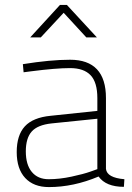

<svg xmlns="http://www.w3.org/2000/svg" viewBox="-20 -752 535 781"><path d="M411 -353V-65Q415 -29 486 -23L484 8Q411 8 381 -34Q279 9 179 9Q117 9 82.5 -28Q48 -65 48 -133.5Q48 -202 81 -238Q114 -274 186 -281L376 -301V-353Q376 -417 348.5 -446Q321 -475 265 -475Q208 -475 107 -462L76 -458L73 -491Q185 -509 265 -509Q411 -509 411 -353ZM348 -54 376 -64V-269L190 -250Q133 -244 109 -217Q85 -190 85 -136Q85 -82 109.5 -52.5Q134 -23 178 -23Q222 -23 271 -33.5Q320 -44 348 -54ZM103 -600 224 -732H252L374 -600H331L239 -700L146 -600Z"/></svg>

Font: Titillium Web
Style: Thin
Weight: 200
Version: Version 1.001;PS 57.000;hotconv 1.0.70;makeotf.lib2.5.55311